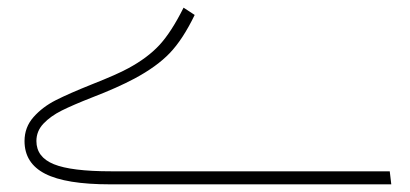

<svg xmlns="http://www.w3.org/2000/svg" viewBox="-20 -481 1070 501"><path d="M44 -113Q44 -149 67.5 -175.5Q91 -202 125.5 -219.5Q160 -237 220 -261Q286 -287 315 -303Q365 -330 396 -363.5Q427 -397 459 -461L488 -442Q457 -378 423 -342.5Q389 -307 331 -276Q286 -252 221 -227Q170 -207 141 -192.5Q112 -178 93.5 -158.5Q75 -139 75 -113Q75 -71 120.5 -52.5Q166 -34 270 -34H997L1001 0H267Q152 0 98 -27.5Q44 -55 44 -113Z"/></svg>

Font: FiraGO UltraLight
Style: Regular
Weight: 200
Designer: bBox Type
Foundry: bBox Type GmbH
Version: Version 1.001